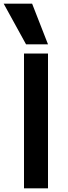

<svg xmlns="http://www.w3.org/2000/svg" viewBox="-41 -1020 369 1040"><path d="M89 0V-730H219V0ZM100 -780 -21 -1000H133L219 -780Z"/></svg>

Font: M PLUS 2 SemiBold
Style: Regular
Weight: 600
Designer: Coji Morishita
Foundry: UNDERFOREST DESIGN
Version: Version 1.001